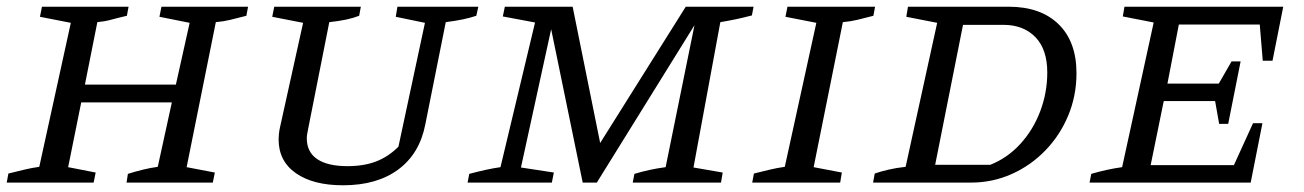

<svg xmlns="http://www.w3.org/2000/svg" viewBox="-20 -544 3884 572"><path d="M0 0 5 -27Q29 -33 52 -38.5Q75 -44 97 -47L191 -476L99 -494L105 -524H363L358 -497Q328 -490 310 -485Q292 -480 270 -478L233 -292H504L545 -476L455 -494L461 -524H719L714 -497Q687 -490 666.5 -485Q646 -480 623 -478L536 -46L620 -30L614 0H357L361 -26Q383 -33 405.5 -38.5Q428 -44 450 -47L492 -239H222L183 -46L265 -30L259 0Z M1002 8Q913 8 861.5 -28Q810 -64 810 -129Q810 -136 811 -145.5Q812 -155 814 -164L883 -476L791 -494L797 -524H1055L1050 -497Q1032 -490 1010.5 -485.5Q989 -481 961 -478L898 -160Q896 -150 895 -144Q894 -138 894 -132Q894 -91 925 -70Q956 -49 1015 -49Q1064 -49 1100.5 -63Q1137 -77 1167 -107L1246 -476L1159 -494L1164 -524H1405L1399 -497Q1381 -491 1360 -486.5Q1339 -482 1308 -478L1247 -173Q1230 -86 1166.5 -39Q1103 8 1002 8Z M1373 0 1378 -26Q1404 -33 1427 -38Q1450 -43 1471 -46L1574 -477L1478 -495L1484 -524H1686L1768 -118L2023 -524H2225L2220 -498Q2193 -491 2171.5 -486.5Q2150 -482 2126 -478L2046 -45L2133 -30L2128 0H1865L1870 -26Q1893 -33 1916.5 -38Q1940 -43 1963 -46L2049 -469L1758 0H1716L1622 -457L1532 -45L1630 -30L1624 0Z M2221 0 2226 -27Q2250 -33 2273 -38.5Q2296 -44 2318 -47L2412 -476L2320 -494L2326 -524H2587L2582 -497Q2555 -490 2534.5 -485Q2514 -480 2491 -478L2404 -46L2488 -30L2483 0Z M2985 -524Q3080 -524 3133.5 -472Q3187 -420 3187 -326Q3187 -259 3162.5 -200Q3138 -141 3094.5 -96Q3051 -51 2994 -25.5Q2937 0 2872 0H2581L2586 -27Q2603 -33 2626.5 -38.5Q2650 -44 2678 -47L2772 -476L2680 -494L2685 -524ZM2930 -53Q2981 -73 3019.5 -115Q3058 -157 3079 -212.5Q3100 -268 3100 -328Q3100 -397 3064.5 -433.5Q3029 -470 2969 -470H2849L2766 -53Z M3226 0 3231 -26Q3255 -33 3278 -38Q3301 -43 3323 -46L3417 -477L3325 -495L3330 -524H3803L3771 -363H3742L3733 -471H3492L3458 -295H3611L3649 -361H3676L3639 -175H3612L3600 -243H3447L3408 -52H3656L3713 -177H3741L3706 0Z"/></svg>

Font: Piazzolla SC
Style: Italic
Weight: 400
Italic angle: -11.3°
Designer: Juan Pablo del Peral
Foundry: Huerta Tipografica
Version: Version 1.330